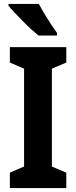

<svg xmlns="http://www.w3.org/2000/svg" viewBox="-20 -953 385 973"><path d="M316 0H30V-78L102 -109V-605L30 -636V-714H316V-636L243 -605V-109L316 -78ZM177 -933Q188 -912 205 -883.5Q222 -855 239.5 -828.5Q257 -802 269 -786V-773H175Q160 -785 138.5 -804.5Q117 -824 95 -846.5Q73 -869 53.5 -889.5Q34 -910 23 -924V-933Z"/></svg>

Font: Noto Sans Condensed
Style: Bold
Weight: 700
Width: 3
Designer: Monotype Design Team
Foundry: Monotype Imaging Inc.
Version: Version 2.013; ttfautohint (v1.8.4.7-5d5b)